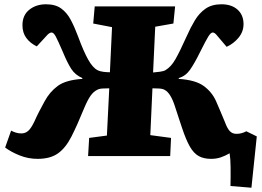

<svg xmlns="http://www.w3.org/2000/svg" viewBox="-20 -730 1226 898"><path d="M491 -317Q475 -317 459 -316Q443 -315 433 -309Q417 -301 403.5 -282Q390 -263 374 -225Q341 -144 314 -91Q287 -38 251 -12.5Q215 13 156 13Q112 13 72 -3Q32 -19 4 -40L32 -119Q43 -113 55 -109.5Q67 -106 80 -106Q98 -106 111.5 -117.5Q125 -129 140 -160Q152 -187 163.5 -209Q175 -231 188 -255Q212 -300 250 -328Q288 -356 365 -361V-365Q332 -379 313.5 -407.5Q295 -436 274 -487Q251 -540 241 -559Q231 -578 221 -578Q216 -578 210 -574Q204 -570 199 -564L152 -513Q121 -528 103 -552.5Q85 -577 85 -612Q85 -659 117 -684.5Q149 -710 195 -710Q239 -710 266 -690.5Q293 -671 311 -637Q329 -603 345 -560Q371 -489 392.5 -451Q414 -413 436 -402Q447 -396 464 -394Q481 -392 494 -392L504 -603L416 -620L423 -700H799L791 -620L706 -605L696 -391Q710 -392 728 -394.5Q746 -397 754 -402Q780 -417 800.5 -453Q821 -489 853 -560Q871 -601 891.5 -635Q912 -669 941.5 -689.5Q971 -710 1016 -710Q1063 -710 1091 -685Q1119 -660 1119 -617Q1119 -582 1096 -554Q1073 -526 1040 -511L995 -564Q984 -578 975 -578Q966 -578 954.5 -559.5Q943 -541 916 -487Q890 -434 869 -404Q848 -374 816 -365V-361Q894 -356 932.5 -328Q971 -300 990 -258Q1000 -235 1010 -211.5Q1020 -188 1032 -159Q1043 -129 1055 -116.5Q1067 -104 1086 -104Q1110 -104 1132 -116L1181 -92L1156 148L1058 140Q1059 92 1058.5 51.5Q1058 11 1054 -13Q1033 -1 1012.5 6Q992 13 967 13Q933 13 909.5 0Q886 -13 868 -44.5Q850 -76 832 -130Q827 -146 819 -169Q811 -192 799 -230Q779 -294 751 -309Q742 -315 724 -316Q706 -317 693 -317L683 -98L780 -85L776 0H392L397 -85L480 -96Z"/></svg>

Font: Literata 12pt ExtraBold
Style: Italic
Weight: 800
Italic angle: -2°
Designer: Latin by Veronika Burian and Jose Scaglione. Greek by Irene Vlachou. Cyrillic by Vera Evstafieva
Foundry: TypeTogether
Version: Version 3.002